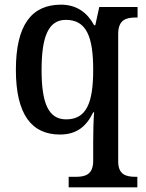

<svg xmlns="http://www.w3.org/2000/svg" viewBox="-20 -566 624 822"><path d="M274 236H568V191H562C521 191 486 183 486 125V-420C486 -482 520 -491 562 -491H569V-536H405L388 -458H383C355 -510 310 -546 241 -546C116 -546 48 -460 48 -267C48 -75 116 10 237 10C310 10 351 -27 379 -85H383C380 -55 379 7 379 42V122C379 183 344 191 303 191H274ZM263 -55C187 -55 158 -125 158 -266C158 -409 187 -481 262 -481C351 -481 379 -407 379 -267C379 -125 350 -55 263 -55Z"/></svg>

Font: Noto Serif Bengali SemiCondensed
Style: Regular
Weight: 400
Width: 4
Designer: Juan Bruce, Universal Thirst, Indian Type Foundry and the Monotype Design Team.
Foundry: Monotype Imaging Inc.
Version: Version 2.003